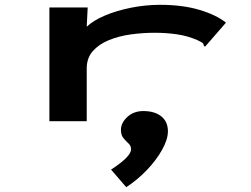

<svg xmlns="http://www.w3.org/2000/svg" viewBox="-20 -502 1040 797"><path d="M185 -471H344L340 -391Q367 -417 415.5 -437.5Q464 -458 524 -470Q584 -482 645 -482Q738 -482 808 -461Q878 -440 918 -408L838 -316L831 -308L826 -313Q825 -321 819 -325Q813 -329 798 -336Q759 -353 714.5 -359.5Q670 -366 622 -366Q572 -366 522 -359Q472 -352 431 -335Q390 -318 365 -289.5Q340 -261 340 -218V1H185ZM504 275 441 202Q524 148 524 118Q524 103 513.5 93.5Q503 84 492.5 71.5Q482 59 482 37Q482 8 508.5 -16.5Q535 -41 575 -41Q622 -41 649.5 -19Q677 3 677 43Q677 77 652.5 120.5Q628 164 588.5 205Q549 246 504 275Z"/></svg>

Font: Inconsolata UltraExpanded Black
Style: Regular
Weight: 900
Width: 9
Monospace: yes
Designer: Raph Levien, Cyreal, Brenton Simpson
Foundry: Raph Levien, Cyreal, Google
Version: Version 3.001; ttfautohint (v1.8.2.53-6de2)